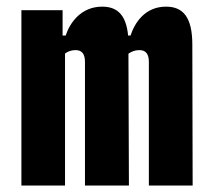

<svg xmlns="http://www.w3.org/2000/svg" viewBox="-20 -572 660 592"><path d="M377.5 0 376 -406.5C385.5 -413 396.5 -417.5 409.5 -417.5C426.5 -417.5 439 -409 439 -381.5V0H574L573 -434.5C573 -517.5 545.5 -551.5 492 -551.5C427 -551.5 395.5 -502 382.5 -462.5H375C369 -525 342.5 -551.5 295 -551.5C230 -551.5 195.5 -502 182.5 -462.5H173V-540.5H46V0H180.5V-407C189.5 -413.5 200 -417.5 213 -417.5C229.5 -417.5 242 -409 242 -381.5V0Z"/></svg>

Font: Monaspace Argon ExtraBold
Style: Bold
Weight: 800
Designer: Riley Cran & the Lettermatic Team
Foundry: Lettermatic
Version: Version 1.000 (Monaspace Argon)